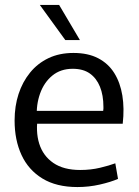

<svg xmlns="http://www.w3.org/2000/svg" viewBox="-20 -745 560 776"><path d="M293 11Q208 11 151.5 -23.5Q95 -58 67 -118.5Q39 -179 39 -258Q39 -316 55 -365Q71 -414 101.5 -451.5Q132 -489 176 -510Q220 -531 277 -531Q336 -531 377 -509.5Q418 -488 442 -449.5Q466 -411 474.5 -359Q483 -307 476 -245H89L134 -279Q123 -214 138.5 -164.5Q154 -115 195.5 -86.5Q237 -58 304 -58Q347 -58 384.5 -67Q422 -76 446 -85L457 -22Q427 -9 383 1Q339 11 293 11ZM90 -297H397Q398 -302 398 -306Q398 -310 398 -313Q398 -360 384 -394.5Q370 -429 343 -448Q316 -467 274 -467Q225 -467 191.5 -439.5Q158 -412 142 -367Q126 -322 129 -272ZM244 -583 141 -725H219L303 -583Z"/></svg>

Font: Murecho Thin
Style: Regular
Weight: 400
Version: Version 1.010